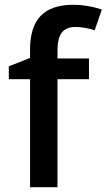

<svg xmlns="http://www.w3.org/2000/svg" viewBox="-20 -785 447 805"><path d="M221 -540V-575Q221 -624 239 -648Q257 -672 296 -672Q333 -672 377 -658L407 -745Q347 -765 288 -765Q196 -765 151 -719Q106 -673 106 -577V-542L17 -507V-453H106V0H221V-453H353V-540Z"/></svg>

Font: OpenSansMMV
Style: Semibold
Weight: 600
Designer: Steve Matteson
Foundry: Ascender Corporation
Version: Version 6.000